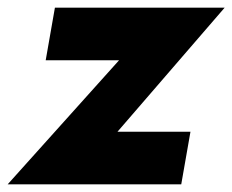

<svg xmlns="http://www.w3.org/2000/svg" viewBox="-37 -480 605 500"><path d="M273 -323 -17 0H435L459 -137H269L548 -460H106L82 -323Z"/></svg>

Font: Jost*
Style: Bold Italic
Weight: 700
Italic angle: -10°
Version: Version 3.7